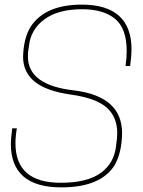

<svg xmlns="http://www.w3.org/2000/svg" viewBox="-20 -806 620 832"><path d="M246 6Q27 6 27 -183Q27 -204 33 -250H53Q47 -215 47 -185Q47 -14 243 -14Q358 -14 416.5 -56.5Q475 -99 483 -174Q488 -209 488 -229Q488 -300 441.5 -340.5Q395 -381 288 -396Q181 -411 130.5 -452Q80 -493 80 -560Q82 -639 112 -689Q175 -786 334 -786Q550 -786 550 -591Q550 -567 544 -520H524Q529 -555 529 -585Q529 -683 478.5 -724.5Q428 -766 337 -766Q232 -766 173 -722.5Q114 -679 106 -610Q105 -599 103.5 -592.5Q102 -586 101.5 -579Q101 -572 101 -561Q101 -436 303 -414Q509 -388 509 -229Q508 -144 476 -89Q415 6 246 6Z"/></svg>

Font: Tanohe Sans Thin
Style: Italic
Weight: 100
Designer: Village Type and Design LLC & Cristiano Sobral
Foundry: Cooper Hewitt Smithsonian Design Museum
Version: Version 1.00;September 29, 2021;FontCreator 13.0.0.2655 64-b